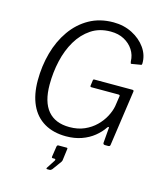

<svg xmlns="http://www.w3.org/2000/svg" viewBox="-140 -855 1015 1195"><g transform="rotate(15 367.5 -257.0)"><path d="M338 10Q256 10 197.5 -24.5Q139 -59 109 -124.5Q79 -190 79 -281Q79 -374 102.5 -459Q126 -544 172.5 -610Q219 -676 286.5 -714Q354 -752 442 -752Q509 -752 563.5 -724Q618 -696 650 -650.5Q682 -605 681 -551Q681 -542 676 -541L616 -531Q612 -530 610.5 -533.5Q609 -537 608 -545Q607 -586 585.5 -619Q564 -652 527 -672Q490 -692 440 -692Q367 -692 314 -656.5Q261 -621 226 -562Q191 -503 174 -428.5Q157 -354 157 -275Q157 -164 204.5 -107.5Q252 -51 344 -51Q398 -51 440 -69.5Q482 -88 512.5 -118Q543 -148 561.5 -183Q580 -218 586 -250L596 -317Q598 -326 586 -326H413Q404 -326 405 -334L410 -371Q411 -377 416 -377H663Q668 -377 670.5 -374.5Q673 -372 672 -367L621 -11Q620 0 608 0H588Q575 0 575 -11L583 -110Q583 -115 580 -115Q577 -115 572 -109Q551 -77 517 -49.5Q483 -22 438 -6Q393 10 338 10ZM277 238Q274 238 273.5 235.5Q273 233 275 229L310 175Q313 170 312 166.5Q311 163 307 163H295Q291 163 289 161Q287 159 288 153L298 87Q300 77 308 77H361Q368 77 367 84L357 161Q355 166 353 170L310 229Q306 233 302.5 235.5Q299 238 293 238Z"/></g></svg>

Font: Libre Franklin Light
Style: Italic
Weight: 300
Italic angle: -8°
Designer: Pablo Impallari, Rodrigo Fuenzalida, Nhung Nguyen
Foundry: Impallari Type
Version: Version 3.000